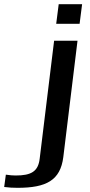

<svg xmlns="http://www.w3.org/2000/svg" viewBox="-101 -679 430 919"><path d="M280 -565 292 -659H180L168 -565ZM-26 161C-38 161 -54 160 -73 157L-81 216C-59 219 -38 220 -17 220C121 220 188 184 202 73L270 -484H158L89 80C82 142 48 161 -26 161Z"/></svg>

Font: Gamestation Extended
Style: Italic
Weight: 400
Width: 7
Designer: Jonas Hecksher
Foundry: Jonas Hecksher, Playtypeª, e-types AS
Version: Version 1.003